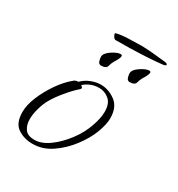

<svg xmlns="http://www.w3.org/2000/svg" viewBox="-104 -448 486 523"><g transform="rotate(30 139.5 -186.0)"><path d="M70 4Q43 4 23 -9.5Q3 -23 3 -58Q3 -80 14 -106.5Q25 -133 42.5 -158.5Q60 -184 81 -201Q86 -205 94 -205Q106 -217 121.5 -223Q137 -229 151 -229Q176 -229 197.5 -213Q219 -197 219 -162Q219 -142 208 -114Q198 -88 177 -60.5Q156 -33 128.5 -14.5Q101 4 70 4ZM69 -8Q91 -8 114.5 -25Q138 -42 158 -68.5Q178 -95 187 -122Q197 -149 197 -170Q197 -196 183 -207.5Q169 -219 152 -219Q125 -219 105 -201Q115 -195 107 -189Q93 -177 75.5 -156Q58 -135 48 -117Q41 -105 35.5 -86Q30 -67 30 -50Q30 -33 38.5 -20.5Q47 -8 69 -8ZM215 -274Q208 -274 205.5 -281.5Q203 -289 203 -295Q203 -306 219.5 -317Q236 -328 246 -328Q251 -328 251 -324Q251 -320 247.5 -313Q244 -306 240 -300Q236 -293 233.5 -283.5Q231 -274 215 -274ZM125 -274Q118 -274 115.5 -281.5Q113 -289 113 -295Q113 -306 129.5 -317Q146 -328 156 -328Q161 -328 161 -324Q161 -320 157.5 -313Q154 -306 150 -300Q146 -293 143.5 -283.5Q141 -274 125 -274ZM125 -354Q121 -354 117.5 -359.5Q114 -365 114 -369L115 -370Q128 -374 154 -375Q180 -376 193 -376Q207 -376 230.5 -374Q254 -372 270 -370Q279 -369 279 -365Q279 -361 265 -360Q247 -358 220.5 -356.5Q194 -355 168 -354.5Q142 -354 125 -354Z"/></g></svg>

Font: Waterfall
Style: Regular
Weight: 400
Designer: Robert E. Leuschke
Foundry: Robert E. Leuschke
Version: Version 1.010; ttfautohint (v1.8.3)